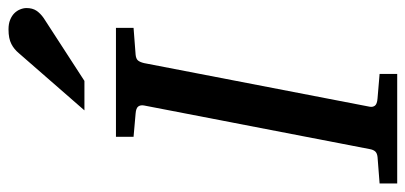

<svg xmlns="http://www.w3.org/2000/svg" viewBox="-290 -692 967 458"><g transform="rotate(-90 194.0 -463.5)"><path d="M292 -624Q282.2 -623 278.3 -618.4Q274.4 -613.8 272 -604L168 -65.9Q166.5 -58.6 170.4 -53.2Q174.3 -47.9 188 -46.9L246.1 -42V0H-15.1V-42L47.9 -46.9Q57.1 -47.9 61.3 -52.5Q65.4 -57.1 66.9 -65.9L170.9 -604Q172.4 -612.3 168.5 -617.7Q164.6 -623 151.9 -624L96.2 -628.9V-670.9H356V-628.9ZM403.3 -884.3Q403.3 -870.1 397 -860.6Q390.6 -851.1 379.4 -843.3L229.5 -746.1H159.2L295.4 -902.3Q300.3 -908.2 305.7 -912.6Q311 -917 317.6 -920.4Q324.2 -923.8 332.8 -925.5Q341.3 -927.2 352.5 -927.2Q365.7 -927.2 375.2 -923.3Q384.8 -919.4 390.9 -913.3Q397 -907.2 400.1 -899.4Q403.3 -891.6 403.3 -884.3Z"/></g></svg>

Font: Charis SIL Am
Style: Italic
Weight: 400
Italic angle: -11°
Foundry: SIL International
Version: Version 5.000